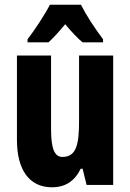

<svg xmlns="http://www.w3.org/2000/svg" viewBox="-20 -786 554 816"><path d="M324 -766H192C174 -729 126 -656 97 -619V-606H186C204 -622 229 -649 257 -683C285 -650 309 -624 331 -606H418V-619C380 -670 346 -722 324 -766ZM461 -550H316V-274C316 -177 307 -119 245 -119C210 -119 197 -159 197 -237V-550H52V-191C52 -65 104 10 201 10C258 10 298 -17 323 -69H331L348 0H461Z"/></svg>

Font: Noto Sans Armenian ExtraCondensed ExtraBold
Style: Regular
Weight: 800
Width: 2
Designer: Monotype Design Team
Foundry: Monotype Imaging Inc.
Version: Version 2.008